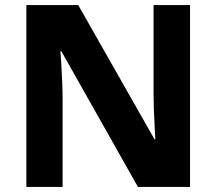

<svg xmlns="http://www.w3.org/2000/svg" viewBox="-20 -734 850 754"><path d="M726.3 0H521.6L221.2 -532.3H217.2Q219.2 -509.3 221 -477.2Q222.8 -445 224.3 -411.2Q225.8 -377.4 225.8 -347.1V0H83.5V-714H287.3L586.7 -187H590Q589 -207.7 587.2 -239.1Q585.4 -270.4 584.2 -304.3Q583 -338.3 583 -364.9V-714H726.3Z"/></svg>

Font: Noto Sans Oriya
Style: Regular
Weight: 400
Designer: Amélie Bonet and Sol Matas
Foundry: Google LLC
Version: Version 2.006